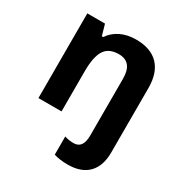

<svg xmlns="http://www.w3.org/2000/svg" viewBox="-182 -694 1022 1072"><g transform="rotate(30 328.5 -158.0)"><path d="M315 228V111Q344 120 373 120Q433 120 433 37V-330Q433 -437 345 -437Q282 -437 254.5 -395Q227 -353 227 -257V0H78V-546H192L212 -476H221Q246 -514 289 -535Q332 -556 388 -556Q483 -556 532.5 -504.5Q582 -453 582 -356V59Q582 147 536.5 193.5Q491 240 405 240Q353 240 315 228Z"/></g></svg>

Font: OpenSansMMV
Style: Bold
Weight: 700
Foundry: Ascender Corporation
Version: Version 4.001